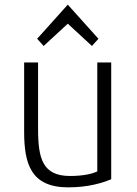

<svg xmlns="http://www.w3.org/2000/svg" viewBox="-20 -797 591 827"><path d="M84 -230C84 -93 112 10 274 10C362 10 423 -10 459 -25V-528H399V-59C379 -48 336 -39 282 -39C164 -39 144 -113 144 -242V-528H84ZM168 -599 272 -695 376 -599 404 -630 272 -777 140 -630Z"/></svg>

Font: Repo Light
Style: Regular
Weight: 300
Designer: Stefan Peev
Foundry: Context Ltd
Version: Version 001.502